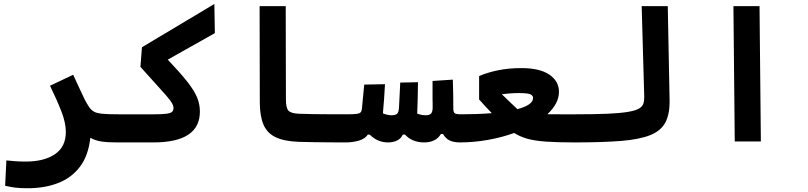

<svg xmlns="http://www.w3.org/2000/svg" viewBox="-20 -725 4142 984"><path d="M442.9 -19Q433.1 72.3 389.9 129.4Q346.7 186.5 277.8 213.1Q209 239.7 122.1 239.7Q83 239.7 58.3 236.6Q33.7 233.4 6.3 227.1L12.7 97.2Q40.5 99.6 60.1 101.3Q79.6 103 112.3 103Q206.1 103 261.7 65.2Q317.4 27.3 317.4 -48.8Q317.4 -95.2 294.9 -153.3Q272.5 -211.4 236.3 -285.6L355 -341.8Q377.4 -294.4 390.6 -264.9Q403.8 -235.4 413.8 -215.8Q423.8 -196.3 435.5 -178.2Q446.3 -161.6 460.7 -153.3Q475.1 -145 503.7 -142.1Q532.2 -139.2 585.9 -139.2Q622.6 -139.2 622.6 -75.7Q622.6 -34.2 610.1 -14.6Q597.7 4.9 580.1 4.9Q531.2 4.9 500 0.2Q468.8 -4.4 442.9 -19Z M580.1 4.9 585.9 -139.2H770Q813 -139.2 834.2 -142.3Q855.5 -145.5 862.3 -152.3Q869.1 -159.2 869.1 -170.9Q869.1 -183.1 860.8 -197.3Q852.5 -211.4 833.5 -233.4Q814.5 -255.4 781.7 -291.3Q749 -327.1 699.7 -382.3L707.5 -482.9L1078.6 -704.6L1081.1 -555.2L839.8 -419.4Q904.3 -351.6 939.9 -306.2Q975.6 -260.7 990 -225.8Q1004.4 -190.9 1004.4 -153.3Q1004.4 4.9 766.1 4.9Z M1752 4.9Q1718.8 4.9 1677 4.6Q1635.3 4.4 1592.5 3.7Q1549.8 2.9 1513.7 2Q1438.5 -0.5 1394.3 -21Q1350.1 -41.5 1331.1 -84.7Q1312 -127.9 1311.5 -198.2L1310.5 -693.4H1444.3L1445.3 -215.3Q1445.3 -171.4 1458.5 -157.7Q1471.7 -144 1509.8 -142.1Q1542.5 -140.6 1585.7 -140.1Q1628.9 -139.6 1674.1 -139.4Q1719.2 -139.2 1757.8 -139.2Q1774.9 -139.2 1783.4 -117.7Q1792 -96.2 1792 -63.5Q1792 -38.6 1782.7 -16.8Q1773.4 4.9 1752 4.9Z M1968.8 4.9Q1915 4.9 1874.5 -35.2H1865.2Q1851.6 -14.2 1820.1 -4.6Q1788.6 4.9 1752 4.9L1757.8 -139.2Q1792 -139.2 1807.9 -141.4Q1823.7 -143.6 1828.9 -150.1Q1834 -156.7 1835 -169.4Q1837.9 -199.7 1840.8 -230.5Q1843.8 -261.2 1846.7 -291.5L1953.1 -293.5Q1951.2 -256.3 1948.5 -219Q1945.8 -181.6 1942.4 -144Q1966.3 -134.3 1986.8 -134.3Q2005.4 -134.3 2014.4 -141.4Q2023.4 -148.4 2024.9 -174.8Q2026.4 -206.5 2028.1 -238.3Q2029.8 -270 2031.2 -301.8L2122.1 -303.7Q2121.6 -263.7 2120.8 -221.9Q2120.1 -180.2 2118.2 -142.6Q2141.1 -134.3 2160.6 -134.3Q2182.6 -134.3 2189.9 -143.8Q2197.3 -153.3 2197.3 -173.3Q2197.3 -183.6 2197.3 -194.6Q2197.3 -205.6 2196.8 -217.8Q2196.8 -238.8 2196.8 -262Q2196.8 -285.2 2196.8 -310.1L2300.8 -316.9Q2302.2 -273.9 2302.7 -240.5Q2303.2 -207 2303.2 -168.9Q2303.2 -150.9 2310.1 -145Q2316.9 -139.2 2343.8 -139.2Q2380.4 -139.2 2380.4 -75.7Q2380.4 -34.2 2367.9 -14.6Q2355.5 4.9 2337.9 4.9Q2305.2 4.9 2284.7 -4.9Q2264.2 -14.6 2250.5 -38.1H2239.7Q2226.1 -15.6 2204.1 -5.4Q2182.1 4.9 2154.8 4.9Q2091.8 4.9 2055.7 -35.2H2044.4Q2035.2 -14.6 2015.1 -4.9Q1995.1 4.9 1968.8 4.9Z M2335.9 4.9 2343.8 -139.2Q2382.3 -139.2 2422.4 -140.6Q2462.4 -142.1 2500.5 -145Q2468.8 -177.2 2435.5 -215.3V-335.4Q2478 -353.5 2532.2 -364.7Q2586.4 -376 2653.3 -376Q2746.6 -376 2795.7 -342.3Q2844.7 -308.6 2844.7 -254.9Q2844.7 -223.6 2829.1 -194.6Q2813.5 -165.5 2785.2 -139.6Q2813 -139.2 2848.9 -139.2Q2884.8 -139.2 2930.7 -139.2Q2969.2 -139.2 2978.8 -120.8Q2988.3 -102.5 2988.3 -67.9Q2988.3 -26.4 2975.3 -10.7Q2962.4 4.9 2922.9 4.9Q2834.5 4.9 2777.3 0.7Q2720.2 -3.4 2682.9 -13.9Q2645.5 -24.4 2615.2 -43.5Q2551.3 -20.5 2479.2 -7.8Q2407.2 4.9 2335.9 4.9ZM2631.8 -165.5Q2668.5 -175.3 2690.2 -189.5Q2711.9 -203.6 2711.9 -223.1Q2711.9 -234.9 2698.7 -241.5Q2685.5 -248 2637.7 -248Q2615.2 -248 2593.5 -246.3Q2571.8 -244.6 2551.8 -242.2Q2578.6 -215.3 2594.5 -200.7Q2610.4 -186 2630.4 -167Q2631.3 -166 2631.8 -165.5Z M2923.8 4.9Q2909.7 4.9 2902.6 -12.5Q2895.5 -29.8 2895.5 -70.8Q2895.5 -110.4 2905.3 -124.8Q2915 -139.2 2929.7 -139.2Q3028.8 -139.2 3093.8 -142.1Q3158.7 -145 3197 -151.4Q3235.4 -157.7 3253.7 -168Q3272 -178.2 3277.1 -193.6Q3282.2 -209 3281.7 -229.5L3268.6 -693.4H3402.3L3411.6 -213.4Q3413.1 -141.6 3390.4 -98.1Q3367.7 -54.7 3312.5 -32.5Q3257.3 -10.3 3162.4 -2.7Q3067.4 4.9 2923.8 4.9Z M3745.6 0 3738.8 -693.4H3872.6L3879.4 0Z"/></svg>

Font: Cascadia Mono
Style: Bold
Weight: 700
Monospace: yes
Designer: Aaron Bell
Foundry: Saja Typeworks
Version: Version 2404.023; ttfautohint (v1.8.4)